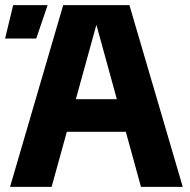

<svg xmlns="http://www.w3.org/2000/svg" viewBox="-29 -725 739 745"><path d="M10 0 216.2 -705H473.2L680.1 0H518L345 -628.7L171.3 0ZM181.3 -213.6V-340H508V-213.6ZM-9.2 -575.5 22.1 -705H155.7L111.7 -575.5Z"/></svg>

Font: TikTok Sans Light
Style: Regular
Weight: 300
Version: Version 4.000